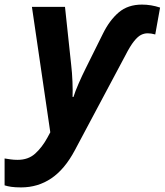

<svg xmlns="http://www.w3.org/2000/svg" viewBox="-89 -576 717 836"><path d="M3 240Q-23 240 -40 237.5Q-57 235 -69 231V114Q-56 116 -42.5 118Q-29 120 -12 120Q34 120 64 93Q94 66 117 24L130 0L50 -546H194L221 -293Q225 -259 226.5 -220.5Q228 -182 227 -154H231Q238 -177 253 -211.5Q268 -246 284 -278L359 -429Q388 -488 428 -522Q468 -556 529 -556Q569 -556 608 -543L587 -426Q569 -431 554 -431Q539 -431 525 -424Q511 -417 494.5 -396.5Q478 -376 457 -335L237 78Q193 161 134.5 200.5Q76 240 3 240Z"/></svg>

Font: BC Sans
Style: Bold Italic
Weight: 700
Italic angle: -12°
Designer: Monotype Design Team
Province of B.C.
Foundry: Monotype Imaging Inc.
Version: Version 2.000;GOOG;noto-source:20170915:90ef993387c0